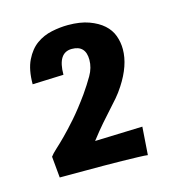

<svg xmlns="http://www.w3.org/2000/svg" viewBox="-66 -768 421 471"><g transform="rotate(-15 144.5 -532.5)"><path d="M140 -538Q154 -558 165 -577Q176 -596 176 -616Q176 -653 141 -653Q105 -653 105 -597L26 -594Q26 -631 37.5 -654.5Q49 -678 66.5 -690.5Q84 -703 105.5 -707.5Q127 -712 147 -712Q178 -712 200 -704Q222 -696 236 -683.5Q250 -671 256 -654.5Q262 -638 262 -620Q262 -579 232 -533Q223 -519 213.5 -508Q204 -497 193 -485Q182 -473 168.5 -457.5Q155 -442 138 -420L259 -424L254 -353Q248 -354 230 -354.5Q212 -355 189 -355.5Q166 -356 140.5 -356Q115 -356 93 -356H31L26 -410Q31 -417 41 -426Q51 -435 65.5 -449.5Q80 -464 98.5 -485Q117 -506 140 -538Z"/></g></svg>

Font: CantoraOne
Style: Regular
Weight: 400
Designer: Pablo Impallari, Rodrigo Fuenzalida
Foundry: Pablo Impallari
Version: Version 1.001; ttfautohint (v0.8) -G 200 -r 50